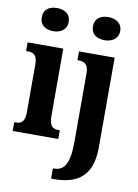

<svg xmlns="http://www.w3.org/2000/svg" viewBox="-106 -836 821 1145"><g transform="rotate(10 304.5 -264.0)"><path d="M145 -628C190 -628 227 -650 227 -698C227 -747 190 -768 145 -768C99 -768 64 -747 64 -698C64 -650 99 -628 145 -628ZM456 -628C499 -628 539 -650 539 -698C539 -747 499 -768 456 -768C410 -768 374 -747 374 -698C374 -650 410 -628 456 -628ZM11 0H287V-53H278C245 -53 223 -67 223 -125V-536H7V-483H21C53 -483 75 -469 75 -415V-125C75 -68 54 -53 21 -53H11ZM286 240H303C438 240 534 187 534 8V-536H318V-483H321C356 -483 385 -474 385 -416V-1C385 137 352 178 291 178H286Z"/></g></svg>

Font: Noto Serif Sinhala ExtraCondensed ExtraBold
Style: Regular
Weight: 800
Width: 2
Designer: Jelle Bosma - Monotype Design Team
Foundry: Monotype Imaging Inc.
Version: Version 2.007